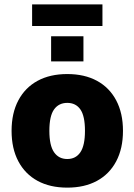

<svg xmlns="http://www.w3.org/2000/svg" viewBox="-20 -848 615 879"><path d="M288 11Q209 11 152 -20Q95 -51 64 -109.5Q33 -168 33 -249Q33 -330 64 -388.5Q95 -447 152 -478Q209 -509 288 -509Q367 -509 424 -478Q481 -447 512 -388.5Q543 -330 543 -249Q543 -168 512 -109.5Q481 -51 424 -20Q367 11 288 11ZM288 -120Q327 -120 348 -151Q369 -182 369 -249Q369 -317 348 -347Q327 -377 288 -377Q249 -377 227.5 -347Q206 -317 206 -249Q206 -182 227.5 -151Q249 -120 288 -120ZM127 -729V-828H449V-729ZM214 -567V-682H362V-567Z"/></svg>

Font: Nunito Sans 10pt SemiCondensed Black
Style: Regular
Weight: 900
Width: 4
Designer: Vernon Adams
Foundry: Vernon Adams
Version: Version 3.101;gftools[0.9.27]